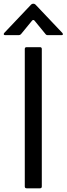

<svg xmlns="http://www.w3.org/2000/svg" viewBox="-55 -1018 360 1038"><path d="M89 0Q79 0 79 -10V-753Q79 -763 89 -763H161Q171 -763 171 -753V-10Q171 0 161 0ZM-27 -828Q-33 -828 -34.5 -831.5Q-36 -835 -32 -840L113 -993Q118 -998 125 -998Q132 -998 137 -993L282 -840Q285 -836 285 -833Q285 -828 277 -828H203Q195 -828 191 -834L132 -906Q129 -910 125 -910Q121 -910 118 -906L59 -834Q54 -828 47 -828Z"/></svg>

Font: Open Sauce Two
Style: Regular
Weight: 400
Designer: Alfredo Marco Pradil
Foundry: Creative Sauce Fz LLC
Version: Version 1.477